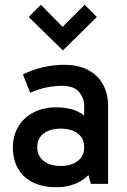

<svg xmlns="http://www.w3.org/2000/svg" viewBox="-20 -769 532 803"><path d="M216 14Q159 14 118 -6Q77 -26 55.5 -63.5Q34 -101 34 -153Q34 -201 56 -238.5Q78 -276 119 -298Q160 -320 216 -320Q286 -320 328.5 -288.5Q371 -257 388 -202H332V-327Q332 -358 311 -384Q290 -410 237 -410Q209 -410 175.5 -403.5Q142 -397 106 -381L76 -458Q117 -478 161 -488Q205 -498 247 -498Q310 -498 351 -475Q392 -452 412 -413.5Q432 -375 432 -327V0H360L335 -89L388 -104Q370 -45 324 -15.5Q278 14 216 14ZM234 -75Q278 -75 305 -95.5Q332 -116 332 -153Q332 -191 305 -211Q278 -231 234 -231Q190 -231 163 -211Q136 -191 136 -153Q136 -116 163 -95.5Q190 -75 234 -75ZM243 -558 100 -698 151 -749 274 -624 210 -625 334 -749 385 -698Z"/></svg>

Font: Gabarito
Style: Regular
Weight: 400
Designer: Leandro Assis / Alvaro Franca / Felipe Casaprima
Foundry: Naipe Foundry
Version: Version 1.000